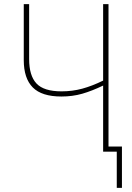

<svg xmlns="http://www.w3.org/2000/svg" viewBox="-20 -734 640 929"><path d="M570 -25V175H545V0H487H479V-320Q425 -294 378 -280.5Q331 -267 277 -267Q182 -267 138.5 -311Q95 -355 95 -443V-714H121V-448Q121 -368 156.5 -330Q192 -292 278 -292Q330 -292 378 -305Q426 -318 479 -344V-714H505V-25Z"/></svg>

Font: Noto Sans Mono UI Thin
Style: Regular
Weight: 250
Monospace: yes
Designer: Monotype Design team
Foundry: Monotype Imaging Inc.
Version: Version 1.000